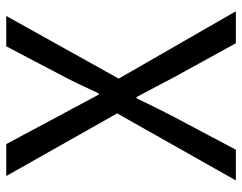

<svg xmlns="http://www.w3.org/2000/svg" viewBox="-100 -673 773 613"><g transform="rotate(-90 286.5 -366.5)"><path d="M17 0H115L220 -198C239 -235 258 -272 279 -317H283C307 -272 327 -235 346 -198L455 0H557L342 -374L542 -733H445L347 -546C329 -512 315 -481 295 -438H291C267 -481 252 -512 233 -546L133 -733H31L231 -379Z"/></g></svg>

Font: GenYoGothic2 TW R
Style: Regular
Weight: 400
Version: Version 2.100;PS 2.1;hotconv 16.6.51;makeotf.lib2.5.65220 DE